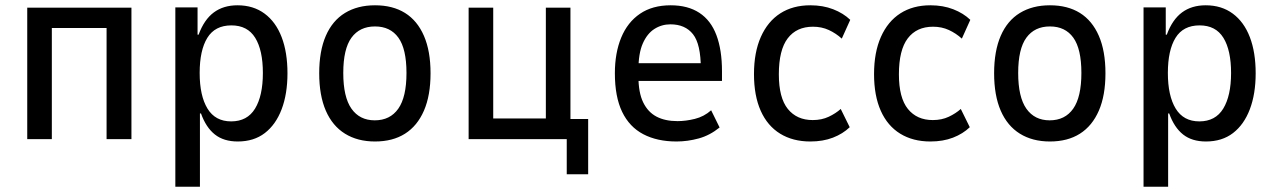

<svg xmlns="http://www.w3.org/2000/svg" viewBox="-20 -526 4828 726"><path d="M83 0V-497H477V0H383V-420H176V0Z M643 180V-498H727V-395H731Q752 -452 788.5 -479Q825 -506 878 -506Q938 -506 980.5 -474.5Q1023 -443 1045 -385.5Q1067 -328 1067 -249Q1067 -171 1045 -113Q1023 -55 981.5 -23Q940 9 879 9Q826 9 792.5 -17.5Q759 -44 740 -97H736V180ZM854 -67Q915 -67 944.5 -115.5Q974 -164 974 -250Q974 -336 945 -383Q916 -430 855 -430Q793 -430 764 -383Q735 -336 735 -250Q735 -164 764.5 -115.5Q794 -67 854 -67Z M1398 9Q1332 9 1284.5 -20.5Q1237 -50 1212 -107.5Q1187 -165 1187 -249Q1187 -333 1212 -390.5Q1237 -448 1284.5 -477Q1332 -506 1398 -506Q1465 -506 1511.5 -477Q1558 -448 1583 -390.5Q1608 -333 1608 -249Q1608 -165 1583 -107.5Q1558 -50 1511.5 -20.5Q1465 9 1398 9ZM1397 -71Q1455 -71 1486 -115Q1517 -159 1517 -250Q1517 -341 1486.5 -383.5Q1456 -426 1398 -426Q1340 -426 1309 -383.5Q1278 -341 1278 -250Q1278 -159 1309 -115Q1340 -71 1397 -71Z M2123 133V0H1752V-497H1845V-78H2044V-497H2137V-76H2204V133Z M2538 9Q2465 9 2412.5 -18.5Q2360 -46 2332.5 -103Q2305 -160 2305 -249Q2305 -326 2329 -384Q2353 -442 2400 -474Q2447 -506 2516 -506Q2581 -506 2624.5 -477.5Q2668 -449 2689 -393Q2710 -337 2710 -257V-220H2377V-287H2646L2630 -266Q2630 -359 2600.5 -396.5Q2571 -434 2515 -434Q2482 -434 2454.5 -416.5Q2427 -399 2410.5 -361.5Q2394 -324 2394 -261V-238Q2394 -176 2412 -139Q2430 -102 2462.5 -85Q2495 -68 2542 -68Q2573 -68 2607.5 -76.5Q2642 -85 2669 -109L2701 -44Q2664 -14 2622 -2.5Q2580 9 2538 9Z M3044 9Q2978 9 2930 -20.5Q2882 -50 2856.5 -107Q2831 -164 2831 -246Q2831 -328 2857 -386.5Q2883 -445 2930.5 -475.5Q2978 -506 3044 -506Q3092 -506 3130.5 -491Q3169 -476 3195 -451L3163 -380Q3141 -400 3114 -412.5Q3087 -425 3054 -425Q2992 -425 2958.5 -381Q2925 -337 2925 -245Q2925 -156 2959 -114Q2993 -72 3053 -72Q3087 -72 3113.5 -84.5Q3140 -97 3159 -114L3193 -45Q3167 -20 3129.5 -5.5Q3092 9 3044 9Z M3498 9Q3432 9 3384 -20.5Q3336 -50 3310.5 -107Q3285 -164 3285 -246Q3285 -328 3311 -386.5Q3337 -445 3384.5 -475.5Q3432 -506 3498 -506Q3546 -506 3584.5 -491Q3623 -476 3649 -451L3617 -380Q3595 -400 3568 -412.5Q3541 -425 3508 -425Q3446 -425 3412.5 -381Q3379 -337 3379 -245Q3379 -156 3413 -114Q3447 -72 3507 -72Q3541 -72 3567.5 -84.5Q3594 -97 3613 -114L3647 -45Q3621 -20 3583.5 -5.5Q3546 9 3498 9Z M3950 9Q3884 9 3836.5 -20.5Q3789 -50 3764 -107.5Q3739 -165 3739 -249Q3739 -333 3764 -390.5Q3789 -448 3836.5 -477Q3884 -506 3950 -506Q4017 -506 4063.5 -477Q4110 -448 4135 -390.5Q4160 -333 4160 -249Q4160 -165 4135 -107.5Q4110 -50 4063.5 -20.5Q4017 9 3950 9ZM3949 -71Q4007 -71 4038 -115Q4069 -159 4069 -250Q4069 -341 4038.5 -383.5Q4008 -426 3950 -426Q3892 -426 3861 -383.5Q3830 -341 3830 -250Q3830 -159 3861 -115Q3892 -71 3949 -71Z M4304 180V-498H4388V-395H4392Q4413 -452 4449.5 -479Q4486 -506 4539 -506Q4599 -506 4641.5 -474.5Q4684 -443 4706 -385.5Q4728 -328 4728 -249Q4728 -171 4706 -113Q4684 -55 4642.5 -23Q4601 9 4540 9Q4487 9 4453.5 -17.5Q4420 -44 4401 -97H4397V180ZM4515 -67Q4576 -67 4605.5 -115.5Q4635 -164 4635 -250Q4635 -336 4606 -383Q4577 -430 4516 -430Q4454 -430 4425 -383Q4396 -336 4396 -250Q4396 -164 4425.5 -115.5Q4455 -67 4515 -67Z"/></svg>

Font: Nunito Sans 7pt Condensed Medium
Style: Regular
Weight: 500
Width: 3
Designer: Vernon Adams
Foundry: Vernon Adams
Version: Version 3.101;gftools[0.9.27]